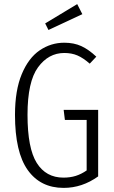

<svg xmlns="http://www.w3.org/2000/svg" viewBox="-20 -904 553 935"><path d="M449 -628 417 -594Q385 -622 357 -634Q329 -646 293 -646Q216 -646 165 -576Q114 -506 114 -345Q114 -182 159 -110.5Q204 -39 289 -39Q322 -39 349 -47.5Q376 -56 402 -74V-320H296L290 -369H458V-45Q380 11 290 11Q177 11 115 -76Q53 -163 53 -345Q53 -464 86 -543Q119 -622 173.5 -659Q228 -696 293 -696Q340 -696 376 -679.5Q412 -663 449 -628ZM356 -884 381 -835 216 -758 200 -790Z"/></svg>

Font: Fira Sans Extra Condensed Light
Style: Regular
Weight: 300
Width: 1
Designer: Carrois Corporate & Edenspiekermann AG
Foundry: Carrois Corporate GbR & Edenspiekermann AG
Version: Version 4.203